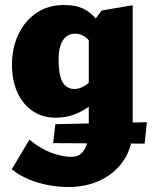

<svg xmlns="http://www.w3.org/2000/svg" viewBox="-20 -461 609 770"><path d="M254 289Q216 289 174.5 281.5Q133 274 95 258Q57 242 27 218L98 99Q141 135 185.5 151.5Q230 168 265 168Q294 168 309.5 151Q325 134 330.5 106.5Q336 79 336 48V-350L388 -419L512 -440V54Q512 126 478.5 178.5Q445 231 386.5 260Q328 289 254 289ZM204 11Q150 11 110.5 -16Q71 -43 49.5 -91Q28 -139 28 -201Q28 -268 53.5 -322.5Q79 -377 126 -409Q173 -441 236 -441Q285 -441 315.5 -425.5Q346 -410 365 -385Q384 -360 395 -331L348 -281Q336 -304 318.5 -315Q301 -326 282 -326Q259 -326 244.5 -313.5Q230 -301 222.5 -278.5Q215 -256 215 -223Q215 -181 222 -154.5Q229 -128 243.5 -116Q258 -104 278 -104Q294 -104 312 -112.5Q330 -121 347 -141L392 -83Q372 -61 344 -39Q316 -17 281 -3Q246 11 204 11ZM560 115 193 113 202 37 569 29Z"/></svg>

Font: Ysabeau Office Black
Style: Regular
Weight: 900
Designer: Christian Thalmann (Catharsis Fonts)
Version: Version 2.001;gftools[0.9.30]; featfreeze: tnum,lnum,ss02